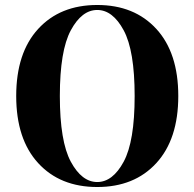

<svg xmlns="http://www.w3.org/2000/svg" viewBox="-20 -735 780 770"><path d="M476 -86.5Q520 -168 520 -350Q520 -532 476 -613.5Q432 -695 370 -695Q308 -695 264 -613.5Q220 -532 220 -350Q220 -168 264 -86.5Q308 -5 370 -5Q432 -5 476 -86.5ZM607 -619Q695 -523 695 -350Q695 -177 607 -81Q519 15 370 15Q221 15 133 -81Q45 -177 45 -350Q45 -523 133 -619Q221 -715 370 -715Q519 -715 607 -619Z"/></svg>

Font: Yeseva One
Style: Regular
Weight: 400
Designer: Jovanny Lemonad
Foundry: Jovanny Lemonad
Version: Version 2.000